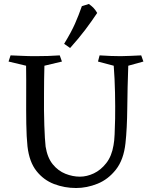

<svg xmlns="http://www.w3.org/2000/svg" viewBox="-20 -938 761 964"><path d="M689 -660 700 -629 624 -608Q620 -497 619 -395Q618 -293 610 -219Q601 -136 562 -86.5Q523 -37 469.5 -15.5Q416 6 362 6Q304 6 251.5 -14Q199 -34 163 -79.5Q127 -125 118 -203Q113 -250 112 -316.5Q111 -383 111.5 -458.5Q112 -534 111 -608L23 -629L33 -660Q64 -659 93.5 -657.5Q123 -656 157 -656Q193 -656 221.5 -657Q250 -658 280 -660L291 -629L203 -608Q202 -574 201.5 -539.5Q201 -505 201 -471Q200 -383 202.5 -309.5Q205 -236 209 -202Q218 -146 245 -113Q272 -80 308.5 -65.5Q345 -51 381 -51Q416 -51 451 -67.5Q486 -84 513.5 -119Q541 -154 550 -209Q554 -229 555.5 -264Q557 -299 558 -342Q559 -402 557.5 -472.5Q556 -543 551 -608L472 -629L480 -660Q511 -658 537 -657Q563 -656 586 -656Q609 -656 635.5 -657.5Q662 -659 689 -660ZM426 -918Q439 -909 448.5 -899.5Q458 -890 468 -873Q440 -831 408 -788.5Q376 -746 332 -697L302 -718Q338 -777 356.5 -819Q375 -861 391 -907Q399 -910 408.5 -912.5Q418 -915 426 -918Z"/></svg>

Font: Ruwudu
Style: Regular
Weight: 400
Designer: Becca Hirsbrunner Spalinger
Foundry: SIL International
Version: Version 3.000